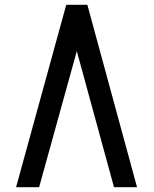

<svg xmlns="http://www.w3.org/2000/svg" viewBox="-20 -780 640 800"><path d="M344 -760H256L47 0H143L300 -567L455 0H551Z"/></svg>

Font: LXGW Marker Gothic
Style: Regular
Weight: 400
Version: Version 1.001